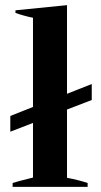

<svg xmlns="http://www.w3.org/2000/svg" viewBox="-20 -725 392 745"><path d="M240 -300V-35Q280 -28 320 -15V0H29V-15Q47 -21 108 -36V-248L20 -214V-275L108 -310V-656Q66 -665 40 -675V-685L240 -705V-361L336 -399V-337Z"/></svg>

Font: Trirong SemiBold
Style: Regular
Weight: 600
Designer: Katatrad Team
Foundry: CadsonDemak
Version: Version 1.000